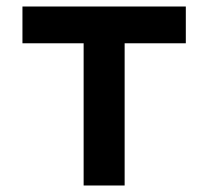

<svg xmlns="http://www.w3.org/2000/svg" viewBox="-20 -570 640 590"><path d="M237 0V-437H49V-550H551V-437H363V0Z"/></svg>

Font: JetBrains Mono NL
Style: Bold
Weight: 700
Monospace: yes
Designer: Philipp Nurullin, Konstantin Bulenkov
Foundry: JetBrains
Version: Version 2.305; ttfautohint (v1.8.4.7-5d5b)